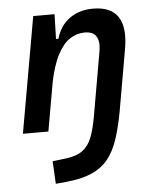

<svg xmlns="http://www.w3.org/2000/svg" viewBox="-54 -573 694 854"><g transform="rotate(-5 293.0 -146.0)"><path d="M160.6 234.4 155.3 133.3 214.8 126Q263.7 120.1 290.8 99.6Q317.9 79.1 331.8 42.2Q345.7 5.4 355.5 -49.8L405.3 -335Q413.1 -379.4 398.4 -402.1Q383.8 -424.8 347.7 -424.8Q311.5 -424.8 280.5 -404.5Q249.5 -384.3 224.9 -336.7Q200.2 -289.1 184.1 -208L208.5 -407.2H228.5Q244.6 -464.4 287.8 -495.8Q331.1 -527.3 393.1 -527.3Q473.1 -527.3 504.9 -478.5Q536.6 -429.7 519 -333L472.2 -65.4Q459 7.3 441.4 60.5Q423.8 113.8 395.3 148.9Q366.7 184.1 321 203.9Q275.4 223.6 207 230ZM34.2 0 125.5 -517.6H220.7L217.3 -394L147.9 0Z"/></g></svg>

Font: Cascadia Mono Medium
Style: Italic
Weight: 500
Italic angle: -10°
Monospace: yes
Designer: Aaron Bell
Foundry: Saja Typeworks
Version: Version 2407.024